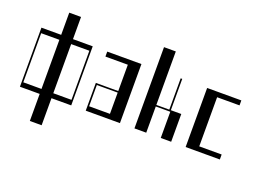

<svg xmlns="http://www.w3.org/2000/svg" viewBox="-142 -1132 2353 1741"><g transform="rotate(20 1034.5 -261.5)"><path d="M374.4 -784V-570H565V0H374.4V261H260.6V0H70V-570H260.6V-784ZM260.6 -48V-522H85V-48ZM550 -48V-522H374.4V-48Z M705 -268H921.2V-522H705V-570H1035V0H705ZM921.2 -48V-253H720V-48Z M1175 -784H1288.8V-268H1413.8V-570H1428.8V-268H1529.4V0H1428.8V-253H1288.8V0H1175Z M1669 -570H1999V-522H1782.8V-48H1999V0H1669Z"/></g></svg>

Font: Facade Sud
Style: Regular
Weight: 100
Designer: Éléonore Fines
Foundry: Velvetyne Type Foundry
Version: Version 1.001;Glyphs 3.2 (3202)